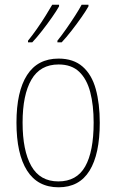

<svg xmlns="http://www.w3.org/2000/svg" viewBox="-20 -786 495 816"><path d="M404 -264Q404 -131 360.5 -60.5Q317 10 229 10Q140 10 95 -61Q50 -132 50 -265Q50 -397 95 -467Q140 -537 229 -537Q292 -537 331 -503Q370 -469 387 -407.5Q404 -346 404 -264ZM76 -265Q76 -146 113 -80.5Q150 -15 228 -15Q306 -15 342 -78.5Q378 -142 378 -265Q378 -339 363.5 -394.5Q349 -450 316.5 -481Q284 -512 229 -512Q151 -512 113.5 -447.5Q76 -383 76 -265ZM356 -759Q346 -741 326.5 -713Q307 -685 284 -655.5Q261 -626 242 -606H224V-613Q241 -634 261 -662.5Q281 -691 299 -719Q317 -747 327 -766H356ZM231 -759Q221 -741 201.5 -713Q182 -685 159 -655.5Q136 -626 117 -606H99V-613Q117 -635 137 -663.5Q157 -692 174 -719.5Q191 -747 202 -766H231Z"/></svg>

Font: Noto Sans Lao Looped Condensed Thin
Style: Regular
Weight: 100
Width: 3
Designer: Mark Frömberg, Ben Mitchell
Foundry: The Fontpad Ltd
Version: Version 1.002; ttfautohint (v1.8.4.7-5d5b)